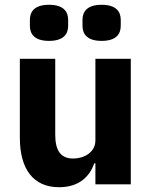

<svg xmlns="http://www.w3.org/2000/svg" viewBox="-20 -771 636 803"><path d="M185 -600C245 -600 265 -628 265 -663V-688C265 -723 245 -751 185 -751C125 -751 105 -723 105 -688V-663C105 -628 125 -600 185 -600ZM405 -600C465 -600 485 -628 485 -663V-688C485 -723 465 -751 405 -751C345 -751 325 -723 325 -688V-663C325 -628 345 -600 405 -600ZM379 0H527V-525H379V-184C379 -134 332 -108 286 -108C232 -108 211 -144 211 -208V-525H63V-195C63 -63 120 12 227 12C313 12 356 -35 374 -88H379Z"/></svg>

Font: LVC Sans
Style: Bold
Weight: 700
Designer: Mike Abbink, Paul van der Laan, Pieter van Rosmalen
Foundry: Bold Monday
Version: Version 3.0